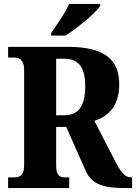

<svg xmlns="http://www.w3.org/2000/svg" viewBox="-20 -951 688 971"><path d="M239 -784V-771H311C371 -809 465 -886 487 -921V-931H329C311 -886 266 -825 239 -784ZM21 0H330V-54H311C283 -54 264 -61 264 -113V-309H315L412 -90C444 -15 510 0 612 0H648V-54H642C612 -54 591 -80 561 -139L457 -340C525 -361 583 -411 583 -525C583 -644 515 -714 325 -714H21V-660H51C72 -660 102 -652 102 -600V-113C102 -61 76 -54 51 -54H21ZM305 -368H264V-654H305C376 -654 411 -612 411 -516C411 -419 380 -368 305 -368Z"/></svg>

Font: Noto Serif Myanmar Condensed ExtraBold
Style: Regular
Weight: 800
Width: 3
Designer: Ben Mitchell and the Monotype Design Team
Foundry: Monotype Imaging Inc.
Version: Version 2.106